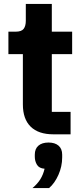

<svg xmlns="http://www.w3.org/2000/svg" viewBox="-20 -687 423 982"><path d="M341 0H253Q177 0 137 -39Q97 -78 97 -153V-410H23V-525H60Q90 -525 101 -539.5Q112 -554 112 -581V-667H245V-525H349V-410H245V-115H341ZM228 42Q261 42 279.5 58Q298 74 298 104V118Q298 164 279 207Q260 250 231 275H146Q172 253 186.5 229.5Q201 206 208 176Q180 174 169 155.5Q158 137 158 115V104Q158 74 176.5 58Q195 42 228 42Z"/></svg>

Font: IBM Plex Sans
Style: Bold
Weight: 700
Designer: Mike Abbink, Paul van der Laan, Pieter van Rosmalen
Foundry: Bold Monday
Version: Version 3.201